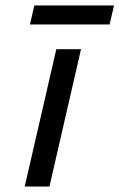

<svg xmlns="http://www.w3.org/2000/svg" viewBox="-20 -679 435 699"><path d="M70 0 185 -500H275L160 0ZM89 -590 105 -659H395L379 -590Z"/></svg>

Font: Perun
Style: Italic
Weight: 400
Italic angle: -12°
Foundry: Copyright (c) Stefan Peev, Context Ltd, 2016
Version: Version 1.027